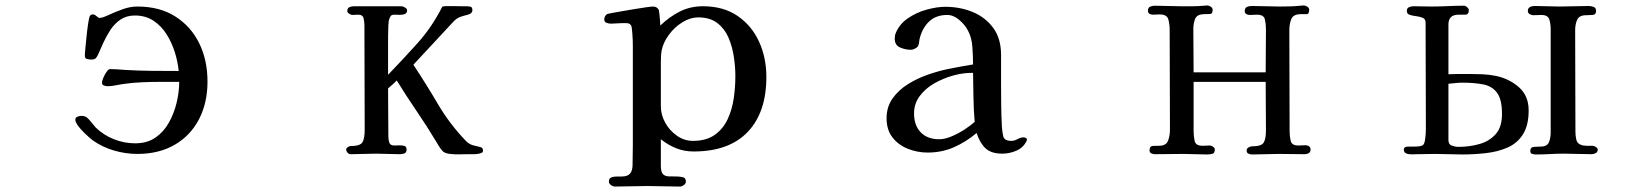

<svg xmlns="http://www.w3.org/2000/svg" viewBox="-20 -565 6040 706"><path d="M743 -265Q743 -187 712 -127Q681 -67 623 -33Q565 1 485 1Q442 1 399 -11.5Q356 -24 321 -49Q308 -59 291 -75.5Q274 -92 265 -105Q262 -110 259.5 -115Q257 -120 257 -125Q257 -133 265 -136Q273 -139 279 -139Q289 -139 297 -135Q306 -128 315 -116.5Q324 -105 332 -96Q361 -68 399 -53Q437 -38 477 -38Q521 -38 551.5 -59Q582 -80 601 -114Q620 -148 629.5 -187.5Q639 -227 639 -264H572Q537 -264 502 -262.5Q467 -261 432 -256Q418 -254 404 -251Q390 -248 376 -248Q370 -248 362.5 -250.5Q355 -253 355 -261Q355 -267 360 -279Q365 -291 372 -301Q379 -311 385 -311Q399 -311 412 -310Q425 -309 438 -308Q488 -305 538 -304.5Q588 -304 637 -304Q634 -337 623 -372.5Q612 -408 592.5 -439Q573 -470 544 -489Q515 -508 476 -508Q445 -508 423 -493Q401 -478 386 -455Q371 -432 360.5 -409Q350 -386 342.5 -368.5Q335 -351 328 -348Q324 -346 315 -346Q308 -346 300 -348Q292 -350 292 -360Q292 -368 294 -388.5Q296 -409 298.5 -433.5Q301 -458 304 -477.5Q307 -497 309 -503Q312 -512 321 -512Q328 -512 335 -505.5Q342 -499 346 -499Q356 -499 378.5 -509.5Q401 -520 429.5 -530.5Q458 -541 485 -541Q567 -541 624.5 -504.5Q682 -468 712.5 -406Q743 -344 743 -265Z M1756 -12Q1756 -5 1752 -3.5Q1748 -2 1742 0Q1732 2 1721 2Q1710 2 1699 2Q1689 2 1670.5 2.5Q1652 3 1634.5 1Q1617 -1 1609 -8Q1602 -15 1595.5 -25Q1589 -35 1584 -44Q1550 -101 1512 -156.5Q1474 -212 1439 -269Q1424 -254 1407 -240Q1407 -196 1407.5 -151.5Q1408 -107 1408 -63Q1408 -51 1411.5 -40.5Q1415 -30 1430 -30Q1436 -30 1447 -30.5Q1458 -31 1466.5 -28.5Q1475 -26 1475 -16Q1475 -4 1467.5 -1Q1460 2 1450 2Q1428 2 1406.5 1Q1385 0 1363 0Q1340 0 1316.5 1Q1293 2 1270 2Q1263 2 1258 -3.5Q1253 -9 1253 -16Q1253 -20 1259 -24Q1265 -28 1269 -28Q1304 -28 1312.5 -41.5Q1321 -55 1321 -88Q1321 -184 1320.5 -280Q1320 -376 1320 -472Q1320 -484 1317 -497.5Q1314 -511 1297 -511Q1292 -511 1286.5 -510.5Q1281 -510 1276 -510Q1271 -510 1264 -514.5Q1257 -519 1257 -524Q1257 -535 1264.5 -538.5Q1272 -542 1281 -542H1456Q1461 -542 1469 -537.5Q1477 -533 1477 -527Q1477 -517 1468.5 -513.5Q1460 -510 1449 -510.5Q1438 -511 1431 -511Q1421 -511 1417.5 -507Q1414 -503 1411 -494Q1409 -490 1408 -471.5Q1407 -453 1407 -430.5Q1407 -408 1407 -388.5Q1407 -369 1407 -362V-290Q1463 -348 1515.5 -406.5Q1568 -465 1605 -538Q1605 -538 1605.5 -538.5Q1606 -539 1606 -540Q1608 -542 1620 -542.5Q1632 -543 1647.5 -542.5Q1663 -542 1676.5 -542Q1690 -542 1694 -542Q1702 -542 1709.5 -540.5Q1717 -539 1717 -528Q1717 -515 1700.5 -511Q1684 -507 1673 -503Q1658 -498 1645 -483L1500 -327Q1547 -256 1590.5 -182Q1634 -108 1694 -46Q1706 -34 1720.5 -30.5Q1735 -27 1745.5 -24.5Q1756 -22 1756 -12Z M2684 -284Q2684 -318 2678.5 -355.5Q2673 -393 2659 -426Q2645 -459 2618 -480Q2591 -501 2548 -501Q2518 -501 2489 -483Q2460 -465 2439.5 -437Q2419 -409 2413 -380Q2411 -369 2410.5 -356.5Q2410 -344 2410 -332Q2410 -292 2410 -253Q2410 -214 2410 -174Q2410 -143 2426 -114Q2442 -85 2469 -66Q2496 -47 2528 -47Q2577 -47 2608 -69Q2639 -91 2655.5 -126.5Q2672 -162 2678 -203.5Q2684 -245 2684 -284ZM2798 -282Q2798 -152 2729.5 -80Q2661 -8 2530 -8Q2496 -8 2466 -20Q2436 -32 2410 -53V44Q2410 67 2417.5 75Q2425 83 2438.5 83.5Q2452 84 2469 84Q2480 84 2491 86.5Q2502 89 2502 103Q2502 110 2494.5 115.5Q2487 121 2480 121Q2450 121 2420.5 120Q2391 119 2361 119Q2331 119 2301 120Q2271 121 2241 121Q2234 121 2226.5 115.5Q2219 110 2219 103Q2219 91 2227.5 87.5Q2236 84 2247.5 84Q2259 84 2266 84Q2288 84 2297 73Q2306 62 2306 41Q2306 22 2306.5 4Q2307 -14 2307 -33V-346Q2307 -371 2307 -395.5Q2307 -420 2305 -444Q2304 -452 2303 -462.5Q2302 -473 2295 -477Q2291 -480 2282.5 -480Q2274 -480 2269 -480Q2259 -480 2248 -479Q2237 -478 2226 -478Q2219 -478 2210.5 -481Q2202 -484 2202 -493Q2202 -506 2212 -513Q2213 -514 2229 -517Q2245 -520 2268.5 -524Q2292 -528 2316 -532Q2340 -536 2357.5 -538.5Q2375 -541 2379 -541Q2386 -541 2391.5 -539Q2397 -537 2401 -531Q2403 -529 2404.5 -515.5Q2406 -502 2407 -488.5Q2408 -475 2408 -471Q2441 -503 2479.5 -522.5Q2518 -542 2565 -542Q2640 -542 2692 -506.5Q2744 -471 2771 -412Q2798 -353 2798 -282Z M3564 -117Q3560 -162 3559.5 -207Q3559 -252 3558 -297H3551Q3520 -297 3484 -287Q3448 -277 3415.5 -258.5Q3383 -240 3362 -212Q3341 -184 3341 -148Q3341 -104 3365.5 -78.5Q3390 -53 3434 -53Q3454 -53 3479 -63.5Q3504 -74 3527 -89Q3550 -104 3564 -117ZM3756 -53Q3756 -49 3755 -47Q3743 -22 3717.5 -11Q3692 0 3666 0Q3625 0 3604 -19.5Q3583 -39 3571 -76Q3532 -43 3487.5 -23.5Q3443 -4 3391 -4Q3353 -4 3318 -18Q3283 -32 3261.5 -60Q3240 -88 3240 -130Q3240 -172 3262 -203Q3284 -234 3318.5 -255.5Q3353 -277 3392 -290.5Q3431 -304 3465 -311Q3488 -316 3511.5 -320Q3535 -324 3558 -328Q3558 -356 3555.5 -392Q3553 -428 3539 -453Q3529 -473 3507.5 -491.5Q3486 -510 3463 -510Q3421 -510 3395.5 -485Q3370 -460 3361 -420Q3360 -416 3359.5 -410Q3359 -404 3357 -399Q3355 -392 3346 -387Q3337 -382 3329 -382Q3309 -382 3289.5 -390.5Q3270 -399 3270 -423Q3270 -435 3274 -444Q3287 -476 3318 -497.5Q3349 -519 3387 -529.5Q3425 -540 3456 -540Q3511 -540 3557.5 -520.5Q3604 -501 3632.5 -462Q3661 -423 3661 -363Q3661 -336 3661 -308.5Q3661 -281 3661 -254Q3661 -215 3661.5 -176.5Q3662 -138 3664 -100Q3665 -81 3669 -64Q3673 -47 3699 -47Q3710 -47 3721.5 -53.5Q3733 -60 3745 -60Q3747 -60 3751.5 -58Q3756 -56 3756 -53Z M4799 -16Q4799 -6 4792.5 -2Q4786 2 4777 2Q4753 2 4729.5 1.5Q4706 1 4682 1Q4657 1 4633 2Q4609 3 4584 3Q4577 3 4570.5 0Q4564 -3 4564 -11Q4564 -19 4571 -23Q4578 -27 4585 -27Q4618 -27 4626.5 -40.5Q4635 -54 4635 -85Q4635 -130 4634.5 -175Q4634 -220 4634 -264H4369V-82Q4369 -63 4373 -46Q4377 -29 4402 -29Q4409 -29 4415.5 -29.5Q4422 -30 4429 -30Q4434 -30 4440.5 -25.5Q4447 -21 4447 -15Q4447 -2 4438 0.5Q4429 3 4419 3Q4397 3 4375 2Q4353 1 4330 1Q4305 1 4279 1.5Q4253 2 4227 2Q4220 2 4213.5 -1Q4207 -4 4207 -12Q4207 -28 4219.5 -28.5Q4232 -29 4242 -29Q4268 -29 4275 -47.5Q4282 -66 4282 -87Q4282 -179 4281.5 -271Q4281 -363 4281 -454Q4281 -476 4276 -494Q4271 -512 4244 -512Q4238 -512 4231.5 -511.5Q4225 -511 4219 -511Q4212 -511 4206.5 -514.5Q4201 -518 4201 -525Q4201 -537 4209 -540.5Q4217 -544 4227 -544Q4250 -544 4274 -543Q4298 -542 4321 -542Q4342 -542 4364 -542Q4386 -542 4407 -544Q4410 -544 4413 -544.5Q4416 -545 4419 -545Q4425 -545 4432 -540.5Q4439 -536 4439 -529Q4439 -514 4430 -513.5Q4421 -513 4410 -513Q4382 -513 4375 -496.5Q4368 -480 4368 -457Q4368 -417 4368.5 -378Q4369 -339 4369 -299H4634Q4634 -339 4634.5 -378.5Q4635 -418 4635 -458Q4635 -477 4631 -494Q4627 -511 4602 -511Q4595 -511 4588.5 -510.5Q4582 -510 4575 -510Q4568 -510 4562.5 -513.5Q4557 -517 4557 -524Q4557 -536 4565 -539.5Q4573 -543 4583 -543Q4609 -543 4635 -542Q4661 -541 4686 -541Q4705 -541 4723.5 -541.5Q4742 -542 4761 -544Q4764 -544 4767.5 -544.5Q4771 -545 4774 -545Q4780 -545 4787 -540.5Q4794 -536 4794 -529Q4794 -513 4784.5 -513Q4775 -513 4764 -513Q4736 -513 4728.5 -495.5Q4721 -478 4721 -453Q4721 -361 4721.5 -268Q4722 -175 4722 -82Q4722 -64 4726 -47Q4730 -30 4754 -30Q4761 -30 4767.5 -30.5Q4774 -31 4781 -31Q4788 -31 4793.5 -27Q4799 -23 4799 -16Z M5503 -146Q5503 -199 5485 -223.5Q5467 -248 5434.5 -254.5Q5402 -261 5357 -261Q5344 -261 5331.5 -259.5Q5319 -258 5306 -257V-50Q5306 -34 5318.5 -29.5Q5331 -25 5343 -25Q5384 -25 5420.5 -35.5Q5457 -46 5480 -72Q5503 -98 5503 -146ZM5601 -159Q5601 -104 5580 -71Q5559 -38 5523.5 -22.5Q5488 -7 5444.5 -2Q5401 3 5357 3Q5332 3 5307.5 2Q5283 1 5258 1Q5242 1 5225 1.5Q5208 2 5191 2Q5184 2 5172.5 2.5Q5161 3 5151.5 -0.5Q5142 -4 5142 -15Q5142 -26 5158 -26Q5174 -26 5181 -26Q5204 -26 5211.5 -31Q5219 -36 5221 -59Q5223 -75 5223 -90Q5223 -105 5223 -120Q5223 -211 5222.5 -301.5Q5222 -392 5222 -482Q5222 -495 5211.5 -499.5Q5201 -504 5187.5 -505.5Q5174 -507 5163.5 -510.5Q5153 -514 5153 -525Q5153 -535 5161 -538.5Q5169 -542 5177 -542Q5194 -542 5210.5 -541.5Q5227 -541 5243 -541Q5273 -541 5303.5 -542.5Q5334 -544 5364 -544Q5369 -544 5375 -538.5Q5381 -533 5381 -528Q5381 -511 5367.5 -511Q5354 -511 5343 -511Q5306 -511 5306 -475V-292Q5324 -293 5342 -293Q5360 -293 5378 -293Q5404 -293 5429.5 -292Q5455 -291 5480 -286Q5529 -276 5565 -244.5Q5601 -213 5601 -159ZM5855 -15Q5855 -6 5847.5 -2Q5840 2 5832 2Q5807 2 5782 1Q5757 0 5732 0Q5706 0 5680 1.5Q5654 3 5628 3Q5621 3 5614 1Q5607 -1 5607 -10Q5607 -24 5621 -25Q5635 -26 5645 -26Q5669 -26 5675.5 -42Q5682 -58 5682 -78V-457Q5682 -477 5677 -493.5Q5672 -510 5647 -510Q5640 -510 5633 -509.5Q5626 -509 5618 -509Q5612 -509 5605 -513Q5598 -517 5598 -524Q5598 -535 5605.5 -539Q5613 -543 5623 -543Q5646 -543 5669 -542Q5692 -541 5715 -541Q5742 -541 5768.5 -542Q5795 -543 5822 -543Q5831 -543 5840 -539.5Q5849 -536 5849 -525Q5849 -511 5836 -510Q5823 -509 5812 -509Q5787 -509 5779.5 -492.5Q5772 -476 5772 -454Q5772 -360 5772.5 -266.5Q5773 -173 5773 -79Q5773 -67 5776 -52.5Q5779 -38 5792 -33Q5801 -29 5813.5 -29Q5826 -29 5836 -29Q5841 -29 5848 -24.5Q5855 -20 5855 -15Z"/></svg>

Font: Kaisei Decol Medium
Style: Regular
Weight: 500
Designer: Font-Kai, 金井和夫
Foundry: KAZUO KANAI
Version: Version 5.003